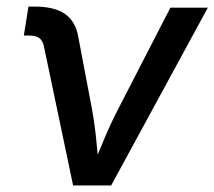

<svg xmlns="http://www.w3.org/2000/svg" viewBox="-20 -566 654 586"><path d="M203.1 0 114.3 -423.3Q110.4 -441.9 100.1 -449.7Q89.8 -457.5 69.3 -457.5H52.7L66.9 -545.9H85.9Q145.5 -545.9 178 -523.7Q210.4 -501.5 218.8 -454.1L260.3 -235.4Q269.5 -185.1 274.2 -134.8Q278.8 -84.5 283.7 -35.6H252.9Q274.9 -85 295.4 -135.3Q315.9 -185.5 341.8 -235.4L500 -542.5H614.3L319.3 0Z"/></svg>

Font: Inter 16pt Medium
Style: Italic
Weight: 500
Italic angle: -9.3988°
Version: Version 4.001;git-66647c0bb